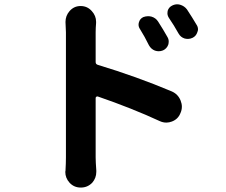

<svg xmlns="http://www.w3.org/2000/svg" viewBox="-20 -805 1040 883"><path d="M883.8 -691.4Q890.6 -681.6 890.6 -669.9Q890.6 -664.1 887.7 -657.2Q881.8 -638.7 865.2 -630.9Q854.5 -626 844.7 -626Q836.9 -626 829.1 -627.9Q810.5 -633.8 800.8 -651.4Q780.3 -688.5 756.8 -722.7Q750 -733.4 750 -744.1Q750 -749 751 -754.9Q755.9 -771.5 771.5 -779.3Q783.2 -785.2 794.9 -785.2Q801.8 -785.2 808.6 -783.2Q828.1 -777.3 839.8 -761.7Q864.3 -724.6 883.8 -691.4ZM750 -634.8Q755.9 -625 755.9 -614.3Q755.9 -606.4 753.9 -599.6Q747.1 -581.1 729.5 -573.2Q719.7 -569.3 710 -569.3Q701.2 -569.3 692.4 -572.3Q674.8 -579.1 665 -596.7Q645.5 -636.7 624 -670.9Q617.2 -680.7 617.2 -691.4Q617.2 -697.3 619.1 -703.1Q624 -719.7 639.6 -726.6Q650.4 -730.5 661.1 -730.5Q668.9 -730.5 676.8 -728.5Q696.3 -722.7 707 -706.1Q731.4 -668 750 -634.8ZM419.9 -656.2V-519.5Q419.9 -509.8 429.7 -506.8Q607.4 -453.1 769.5 -384.8Q798.8 -372.1 810.5 -342.8Q816.4 -328.1 816.4 -314.5Q816.4 -298.8 809.6 -284.2Q798.8 -256.8 770.5 -246.1Q757.8 -241.2 745.1 -241.2Q729.5 -241.2 714.8 -248Q585.9 -307.6 429.7 -361.3Q425.8 -362.3 422.9 -359.9Q419.9 -357.4 419.9 -354.5V-81.1Q419.9 -61.5 422.9 -20.5Q422.9 -17.6 422.9 -14.6Q422.9 13.7 404.3 35.2Q382.8 57.6 351.6 57.6Q320.3 57.6 299.8 35.2Q280.3 13.7 280.3 -14.6Q280.3 -17.6 281.2 -19.5Q283.2 -54.7 283.2 -81.1V-656.2L281.2 -704.1Q281.2 -732.4 299.8 -753.9Q320.3 -777.3 350.6 -777.3Q381.8 -777.3 402.3 -753.9Q421.9 -732.4 421.9 -705.1Q421.9 -702.1 421.9 -699.2Q419.9 -675.8 419.9 -656.2Z"/></svg>

Font: Gen Jyuu GothicX Bold
Style: Bold
Weight: 700
Designer: Ryoko NISHIZUKA (kana &amp; ideographs); Paul D. Hunt (Latin, Greek &amp; Cyrillic); Wenlong ZHANG (bopomofo); Sandoll C
Version: Version 1.058.20140828